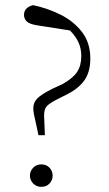

<svg xmlns="http://www.w3.org/2000/svg" viewBox="-20 -713 424 744"><path d="M140 11Q121 11 108.5 -2Q96 -15 96 -32Q96 -50 108.5 -63Q121 -76 140 -76Q160 -76 172 -63Q184 -50 184 -32Q184 -15 172 -2Q160 11 140 11ZM330 -486Q330 -435 307.5 -402.5Q285 -370 239 -347L205 -330Q171 -313 160.5 -300.5Q150 -288 151 -262L154 -189H129L121 -227Q115 -253 112 -267.5Q109 -282 109 -294Q109 -316 125 -332Q141 -348 183 -369L222 -387Q263 -410 279 -434.5Q295 -459 295 -496Q295 -525 284 -549Q273 -573 251 -595L123 -615Q93 -620 83 -630.5Q73 -641 73 -655Q73 -684 108 -693Q162 -682 213 -657Q264 -632 297 -590Q330 -548 330 -486Z"/></svg>

Font: Source Serif Pro Light
Style: Regular
Weight: 300
Designer: Frank Grießhammer
Foundry: Adobe Systems Incorporated
Version: Version 3.001;hotconv 1.0.111;makeotfexe 2.5.65597